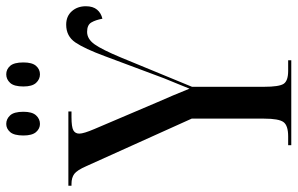

<svg xmlns="http://www.w3.org/2000/svg" viewBox="-191 -764 953 615"><g transform="rotate(-90 285.5 -456.5)"><path d="M128 0V-10H156Q191 -10 202 -25Q213 -40 213 -87V-319L61 -656Q48 -686 36 -695Q24 -704 4 -704H-2V-714H236V-704H218Q186 -704 175.5 -698Q165 -692 165 -679Q165 -665 180 -630L266 -428Q277 -403 287 -379.5Q297 -356 309 -326Q315 -341 324 -363Q333 -385 342 -407L413 -597Q437 -662 457 -691.5Q477 -721 514 -721Q541 -721 557 -703Q573 -685 573 -658Q573 -635 562 -622Q551 -609 533 -605Q529 -627 521 -640.5Q513 -654 491 -654Q468 -654 451 -630Q434 -606 409 -546L315 -318V-87Q315 -39 324.5 -24.5Q334 -10 366 -10H400V0ZM355 -805Q339 -805 327.5 -817.5Q316 -830 316 -858Q316 -888 327.5 -900.5Q339 -913 355 -913Q371 -913 382 -900.5Q393 -888 393 -858Q393 -830 382 -817.5Q371 -805 355 -805ZM196 -805Q181 -805 170 -817.5Q159 -830 159 -858Q159 -888 170 -900.5Q181 -913 196 -913Q212 -913 223.5 -900.5Q235 -888 235 -858Q235 -830 223.5 -817.5Q212 -805 196 -805Z"/></g></svg>

Font: Noto Serif Display ExtraCondensed Medium
Style: Regular
Weight: 500
Width: 2
Designer: Monotype Design Team
Foundry: Monotype Imaging Inc.
Version: Version 2.009